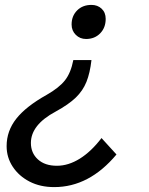

<svg xmlns="http://www.w3.org/2000/svg" viewBox="-20 -517 607 783"><path d="M272 -417Q272 -452 294.5 -474.5Q317 -497 353 -497Q378 -497 394.5 -481.5Q411 -466 411 -440Q411 -404 388.5 -381Q366 -358 331 -358Q306 -358 289 -375Q272 -392 272 -417ZM394 46 455 113Q344 246 201 246Q144 246 100.5 223.5Q57 201 32 163Q7 125 7 79Q7 17 46.5 -33Q86 -83 170 -130Q221 -159 245 -189.5Q269 -220 279 -272H353Q347 -219 332.5 -183Q318 -147 289 -119Q260 -91 207 -62Q106 -8 106 66Q106 107 134.5 133Q163 159 212 159Q259 159 305.5 130Q352 101 394 46Z"/></svg>

Font: Wix Madefor Text Medium
Style: Italic
Weight: 500
Italic angle: -12°
Designer: Dalton Maag Ltd
Foundry: Dalton Maag Ltd
Version: Version 3.100